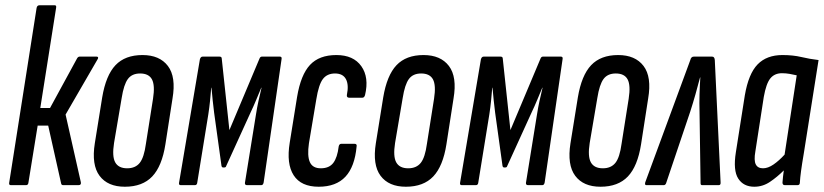

<svg xmlns="http://www.w3.org/2000/svg" viewBox="-20 -703 3128 729"><path d="M347 -488Q352 -488 352.5 -484.5Q353 -481 350 -477L229 -268L287 -11Q289 0 278 0H220Q213 0 212 -7L163 -226H123L88 -10Q87 0 79 0H21Q13 0 15 -10L119 -673Q121 -683 130 -683H188Q195 -683 193 -673L133 -293H170L273 -482Q277 -488 282 -488Z M454 6Q389 6 358 -35.5Q327 -77 340 -159L368 -333Q382 -417 418.5 -455.5Q455 -494 521 -494Q586 -494 617.5 -452.5Q649 -411 635 -329L608 -155Q595 -72 558 -33Q521 6 454 6ZM463 -64Q494 -64 510.5 -84.5Q527 -105 534 -157L561 -328Q569 -379 557 -401.5Q545 -424 512 -424Q481 -424 465.5 -403Q450 -382 442 -331L413 -160Q405 -109 417.5 -86.5Q430 -64 463 -64Z M666 0Q658 0 660 -10L739 -478Q742 -488 749 -488H814Q822 -488 822 -480L851 -209L965 -480Q968 -488 974 -488H1043Q1051 -488 1049 -478L981 -10Q979 0 972 0H918Q909 0 910 -9L952 -269Q956 -295 961.5 -320Q967 -345 973 -370H972Q962 -346 952 -322Q942 -298 931 -275L839 -73Q838 -69 835.5 -68Q833 -67 829 -67Q826 -67 824 -68Q822 -69 821 -73L793 -275Q790 -298 787.5 -322.5Q785 -347 783 -370H782Q780 -345 777.5 -320Q775 -295 771 -269L729 -10Q728 0 720 0Z M1190 6Q1123 6 1095 -37.5Q1067 -81 1080 -161L1108 -335Q1122 -419 1157 -456.5Q1192 -494 1257 -494Q1322 -494 1352 -451.5Q1382 -409 1366 -342Q1363 -332 1356 -332H1306Q1296 -332 1297 -342Q1305 -381 1293.5 -402.5Q1282 -424 1252 -424Q1222 -424 1206 -403Q1190 -382 1181 -326L1153 -159Q1146 -111 1156.5 -87.5Q1167 -64 1198 -64Q1230 -64 1245.5 -84.5Q1261 -105 1266 -147Q1268 -157 1276 -157H1326Q1336 -157 1334 -147Q1327 -70 1291.5 -32Q1256 6 1190 6Z M1521 6Q1456 6 1425 -35.5Q1394 -77 1407 -159L1435 -333Q1449 -417 1485.5 -455.5Q1522 -494 1588 -494Q1653 -494 1684.5 -452.5Q1716 -411 1702 -329L1675 -155Q1662 -72 1625 -33Q1588 6 1521 6ZM1530 -64Q1561 -64 1577.5 -84.5Q1594 -105 1601 -157L1628 -328Q1636 -379 1624 -401.5Q1612 -424 1579 -424Q1548 -424 1532.5 -403Q1517 -382 1509 -331L1480 -160Q1472 -109 1484.5 -86.5Q1497 -64 1530 -64Z M1733 0Q1725 0 1727 -10L1806 -478Q1809 -488 1816 -488H1881Q1889 -488 1889 -480L1918 -209L2032 -480Q2035 -488 2041 -488H2110Q2118 -488 2116 -478L2048 -10Q2046 0 2039 0H1985Q1976 0 1977 -9L2019 -269Q2023 -295 2028.5 -320Q2034 -345 2040 -370H2039Q2029 -346 2019 -322Q2009 -298 1998 -275L1906 -73Q1905 -69 1902.5 -68Q1900 -67 1896 -67Q1893 -67 1891 -68Q1889 -69 1888 -73L1860 -275Q1857 -298 1854.5 -322.5Q1852 -347 1850 -370H1849Q1847 -345 1844.5 -320Q1842 -295 1838 -269L1796 -10Q1795 0 1787 0Z M2260 6Q2195 6 2164 -35.5Q2133 -77 2146 -159L2174 -333Q2188 -417 2224.5 -455.5Q2261 -494 2327 -494Q2392 -494 2423.5 -452.5Q2455 -411 2441 -329L2414 -155Q2401 -72 2364 -33Q2327 6 2260 6ZM2269 -64Q2300 -64 2316.5 -84.5Q2333 -105 2340 -157L2367 -328Q2375 -379 2363 -401.5Q2351 -424 2318 -424Q2287 -424 2271.5 -403Q2256 -382 2248 -331L2219 -160Q2211 -109 2223.5 -86.5Q2236 -64 2269 -64Z M2434 0Q2427 0 2430 -11L2601 -475Q2604 -488 2614 -488H2684Q2693 -488 2694 -475L2716 -11Q2717 0 2709 0H2646Q2640 0 2640 -7L2636 -280Q2635 -310 2636 -344Q2637 -378 2639 -409H2638Q2630 -378 2620.5 -344.5Q2611 -311 2601 -280L2509 -7Q2506 0 2500 0Z M2844 6Q2803 6 2783 -25Q2763 -56 2774 -125L2808 -341Q2822 -423 2856.5 -458.5Q2891 -494 2951 -494Q2991 -494 3022.5 -486.5Q3054 -479 3088 -475L3032 -121Q3025 -80 3021.5 -54Q3018 -28 3017 -10Q3017 0 3008 0H2960Q2951 0 2951 -10Q2952 -20 2953 -32Q2954 -44 2956 -56Q2931 -31 2903.5 -12.5Q2876 6 2844 6ZM2877 -64Q2896 -64 2917 -78.5Q2938 -93 2959 -116L3005 -417Q2992 -420 2978 -422.5Q2964 -425 2949 -425Q2921 -425 2905 -405.5Q2889 -386 2880 -335L2848 -128Q2842 -94 2849.5 -79Q2857 -64 2877 -64Z"/></svg>

Font: Sofia Sans Extra Condensed Medium
Style: Italic
Weight: 500
Italic angle: -9°
Version: Version 4.100